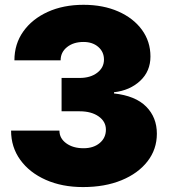

<svg xmlns="http://www.w3.org/2000/svg" viewBox="-20 -757 691 787"><path d="M320.3 9.8Q234.4 9.8 167.7 -19.8Q101.1 -49.3 63.2 -101.6Q25.4 -153.8 25.4 -221.7H223.6Q223.6 -189.9 251.5 -169.7Q279.3 -149.4 322.3 -149.4Q363.3 -149.4 388.7 -170.7Q414.1 -191.9 414.1 -225.6Q414.1 -258.8 384.3 -279.8Q354.5 -300.8 306.6 -300.8H232.4V-437.5H306.6Q350.6 -437.5 378.4 -458.7Q406.2 -480 406.2 -512.7Q406.2 -544.4 382.8 -564.7Q359.4 -585 322.3 -585Q281.2 -585 254.9 -564Q228.5 -543 228.5 -509.8H39.1Q39.1 -576.7 75.4 -627.9Q111.8 -679.2 175.8 -708.3Q239.7 -737.3 322.3 -737.3Q402.8 -737.3 464.8 -710Q526.9 -682.6 561.8 -634.8Q596.7 -586.9 596.7 -525.4Q596.7 -464.8 554.4 -425.5Q512.2 -386.2 447.3 -378.9V-374Q535.2 -364.3 579.1 -320.1Q623 -275.9 623 -209Q623 -145 584.5 -95.5Q545.9 -45.9 477.8 -18.1Q409.7 9.8 320.3 9.8Z"/></svg>

Font: Inter Tight Black
Style: Regular
Weight: 900
Designer: Rasmus Andersson
Foundry: rsms
Version: Version 3.004; ttfautohint (v1.8.4.7-5d5b)